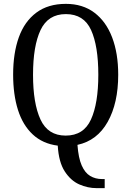

<svg xmlns="http://www.w3.org/2000/svg" viewBox="-20 -745 681 994"><path d="M480 229Q434 229 390 209.5Q346 190 315 142Q284 94 279 9Q201 -1 149.5 -49Q98 -97 73 -176Q48 -255 48 -359Q48 -470 77.5 -552Q107 -634 168 -679.5Q229 -725 321 -725Q408 -725 468.5 -679.5Q529 -634 560.5 -551.5Q592 -469 592 -358Q592 -211 537.5 -114Q483 -17 381 5Q386 73 403 111.5Q420 150 447 166Q474 182 508 182H522V229ZM320 -43Q413 -43 451 -126.5Q489 -210 489 -358Q489 -507 451.5 -589.5Q414 -672 321 -672Q229 -672 190 -589.5Q151 -507 151 -358Q151 -210 189.5 -126.5Q228 -43 320 -43Z"/></svg>

Font: Noto Serif Georgian Condensed
Style: Regular
Weight: 400
Width: 3
Designer: Monotype Design Team, Akaki Razmadze
Foundry: Google LLC
Version: Version 2.003; ttfautohint (v1.8.4.7-5d5b)